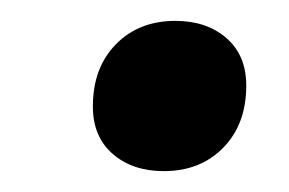

<svg xmlns="http://www.w3.org/2000/svg" viewBox="-20 -447 277 184"><path d="M137 -283Q107 -283 88 -299.5Q69 -316 69 -345Q69 -382 91 -404.5Q113 -427 148 -427Q178 -427 197 -410.5Q216 -394 216 -365Q216 -328 194 -305.5Q172 -283 137 -283Z"/></svg>

Font: Work Sans Medium
Style: Italic
Weight: 500
Italic angle: -13°
Designer: Wei Huang
Foundry: Wei Huang
Version: Version 2.012; ttfautohint (v1.8.3)